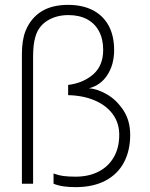

<svg xmlns="http://www.w3.org/2000/svg" viewBox="-20 -755 615 789"><path d="M200 0V-42Q222.5 -34 242.8 -31.5Q263 -29 291 -29Q344 -29 384.5 -49.5Q425 -70 447.5 -108.8Q470 -147.5 470 -201Q470 -249 443.8 -285.2Q417.5 -321.5 370 -342Q322.5 -362.5 260 -364V-406Q321.5 -413.5 362.8 -449.2Q404 -485 404 -550Q404 -594.5 386.8 -626.8Q369.5 -659 337.5 -676Q305.5 -693 261 -693Q212.5 -693 175.8 -670.8Q139 -648.5 126 -606Q120.5 -588 118.2 -566.8Q116 -545.5 116 -521V0H70V-532Q70 -590.5 85 -628Q106.5 -680.5 150 -707.8Q193.5 -735 260 -735Q317.5 -735 360 -713.8Q402.5 -692.5 425.8 -650.8Q449 -609 449 -549Q449 -490 421.5 -447.2Q394 -404.5 345 -392Q378.5 -390.5 418.5 -367.8Q458.5 -345 486.8 -302.2Q515 -259.5 515 -201Q515 -136 489.2 -87.5Q463.5 -39 413 -12.5Q362.5 14 291 14Q264.5 14 242.2 11Q220 8 200 0Z"/></svg>

Font: Tap Sans
Style: Regular
Weight: 400
Designer: Tap Payments
Foundry: Tap Payments
Version: Version 1.001;Glyphs 3.1.2 (3151)